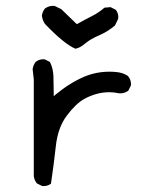

<svg xmlns="http://www.w3.org/2000/svg" viewBox="-20 -631 540 649"><path d="M127 -2Q142.1 -2 152.3 -10.3Q161.6 -72.8 168.5 -135.3Q175.3 -199.7 205.6 -239.7Q235.4 -279.8 263.7 -295.9Q305.7 -319.3 349.6 -319.3Q365.2 -319.3 380.4 -315.9Q383.3 -315.4 385.7 -315.4Q401.4 -315.4 413.6 -324.2L422.4 -341.8Q422.9 -344.2 422.9 -346.2Q422.9 -362.3 412.1 -374.5Q395.5 -385.3 375.5 -387.2Q362.8 -388.7 350.6 -388.7Q305.2 -388.7 265.6 -372.1Q215.3 -350.6 168.9 -312L161.6 -306.2V-315.4Q161.6 -344.7 160.6 -373Q159.7 -399.4 148.9 -421.4L131.8 -430.2Q128.9 -430.7 124.5 -430.7Q120.1 -430.7 113.5 -428.7Q106.9 -426.8 100.6 -421.9Q92.3 -411.1 90.3 -397.5L94.2 -362.3V-35.6Q96.2 -21.5 104.5 -11.2L122.1 -2.4Q124.5 -2 127 -2ZM379.4 -567.4Q379.9 -570.3 379.9 -574.7Q379.9 -579.1 377.9 -585.7Q376 -592.3 371.1 -598.1L353.5 -606.9L333 -605Q313.5 -587.9 290 -576.2Q266.6 -564.5 239.7 -549.3L187 -600.1L165 -610.8Q162.6 -611.3 160.2 -611.3Q144 -611.3 131.8 -602.1Q123.5 -591.8 121.6 -578.1Q123.5 -562 132.3 -549.8Q196.8 -482.4 234.9 -466.3Q250 -468.8 267.8 -483.9Q285.6 -499 315.4 -511.7Q343.8 -523.9 368.7 -544.9Z"/></svg>

Font: Bakudai
Style: Light
Weight: 300
Version: Version 1.48